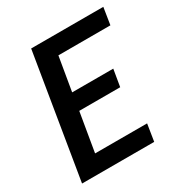

<svg xmlns="http://www.w3.org/2000/svg" viewBox="-171 -863 942 991"><g transform="rotate(-30 300.0 -367.5)"><path d="M33 0 154 -735H584L568 -634H258L224 -433H469L452 -332H208L169 -101H479L463 0Z"/></g></svg>

Font: Iosevka SS04 Extended
Style: Bold Italic
Weight: 700
Width: 7
Italic angle: -9°
Monospace: yes
Designer: Belleve Invis
Foundry: Belleve Invis
Version: Version 19.0.0; ttfautohint (v1.8.4)